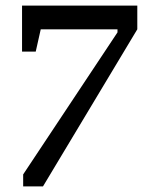

<svg xmlns="http://www.w3.org/2000/svg" viewBox="-20 -668 512 688"><path d="M63 0V-43L401 -552V-563H126L108 -483H59V-648H472V-563L134 0Z"/></svg>

Font: Faustina Light Medium
Style: Italic
Weight: 500
Italic angle: -8°
Version: Version 1.200